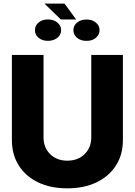

<svg xmlns="http://www.w3.org/2000/svg" viewBox="-20 -1032 747 1064"><path d="M485.8 -727.5H661.1V-256.3Q661.1 -174.8 622.3 -114.5Q583.5 -54.2 514.2 -21.2Q444.8 11.7 353 11.7Q260.7 11.7 191.7 -21.2Q122.6 -54.2 84.2 -114.5Q45.9 -174.8 45.9 -256.3V-727.5H221.2V-271Q221.2 -214.4 257.8 -178Q294.4 -141.6 353 -141.6Q412.1 -141.6 449 -178Q485.8 -214.4 485.8 -271ZM386.7 -865.2Q386.7 -890.1 407.2 -907Q427.7 -923.8 460 -923.8Q491.7 -923.8 511.7 -906.5Q531.7 -889.2 531.7 -865.2Q531.7 -840.8 512 -823Q492.2 -805.2 460 -805.7Q427.7 -805.2 407.2 -822.3Q386.7 -839.4 386.7 -865.2ZM173.8 -865.2Q173.3 -889.6 193.6 -907Q213.9 -924.3 245.1 -924.3Q277.3 -924.3 298.1 -907Q318.8 -889.6 318.8 -865.2Q318.8 -839.4 297.9 -822.5Q276.9 -805.7 245.1 -805.7Q213.9 -805.7 193.6 -822.8Q173.3 -839.8 173.8 -865.2ZM337.4 -1012.2 401.9 -924.3H316.9L226.1 -1012.2Z"/></svg>

Font: Inter Display Extra Bold
Style: Regular
Weight: 800
Designer: Rasmus Andersson
Foundry: rsms
Version: Version 4.000;git-4fc901f